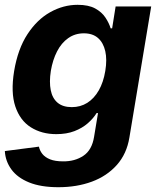

<svg xmlns="http://www.w3.org/2000/svg" viewBox="-37 -573 657 809"><path d="M209 215.8Q135.3 215.8 85.9 195.8Q36.6 175.8 11.2 141.1Q-14.2 106.4 -16.6 63.5L127 44.9Q130.4 61.5 141.6 75.7Q152.8 89.8 174.1 98.4Q195.3 106.9 229 106.9Q278.3 107.4 314.5 83.3Q350.6 59.1 359.4 3.4L376 -96.7H370.1Q356.4 -74.2 333 -53.7Q309.6 -33.2 276.6 -20.5Q243.7 -7.8 200.2 -7.8Q138.7 -7.8 93 -36.6Q47.4 -65.4 27.6 -124.3Q7.8 -183.1 22.5 -273.4Q38.1 -366.7 78.6 -428.7Q119.1 -490.7 174.6 -521.7Q230 -552.7 290 -552.7Q335.9 -552.7 364 -537.4Q392.1 -522 407.2 -499Q422.4 -476.1 429.2 -453.6H435.5L450.2 -545.9H600.1L508.3 5.9Q497.1 75.2 455.3 122.1Q413.6 168.9 350.1 192.4Q286.6 215.8 209 215.8ZM265.6 -121.6Q301.8 -121.6 330.6 -139.6Q359.4 -157.7 379.2 -192.1Q398.9 -226.6 406.7 -274.4Q414.6 -322.3 406.5 -357.7Q398.4 -393.1 376 -412.8Q353.5 -432.6 316.4 -432.6Q279.3 -432.6 250.5 -412.4Q221.7 -392.1 203.4 -356.4Q185.1 -320.8 177.2 -274.4Q169.9 -227.5 176.8 -193.1Q183.6 -158.7 205.8 -140.1Q228 -121.6 265.6 -121.6Z"/></svg>

Font: Inter Tight
Style: Bold Italic
Weight: 700
Italic angle: -9.39999°
Designer: Rasmus Andersson
Foundry: rsms
Version: Version 3.004